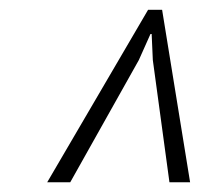

<svg xmlns="http://www.w3.org/2000/svg" viewBox="-20 -731 450 395"><path d="M124.5 -356H77.1L284.7 -710.9H313.5L371.1 -356H328.6L294.4 -607.4L292 -661.1H289.6L265.6 -607.4Z"/></svg>

Font: Ufes Sans Thin
Style: Italic
Weight: 100
Designer: Ricardo Esteves & Thais Bronze
Foundry: ProDesignUfes - Ricardo Esteves, Thais Bronze
Version: Version 2.0